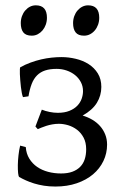

<svg xmlns="http://www.w3.org/2000/svg" viewBox="-20 -682 460 717"><path d="M379.9 -142.1Q379.9 -109.4 366.2 -80.8Q352.5 -52.2 327.4 -31Q302.2 -9.8 266.6 2.4Q231 14.6 187 14.6Q164.1 14.6 144.3 11.5Q124.5 8.3 107.7 3.2Q90.8 -2 76.9 -8.3Q63 -14.6 51.8 -21Q48.8 -23.4 47.6 -35.9Q46.4 -48.3 46.6 -65.7Q46.9 -83 49.1 -102.5Q51.3 -122.1 55.2 -138.2L76.2 -132.8Q78.1 -107.9 89.6 -89.4Q101.1 -70.8 118.9 -58.6Q136.7 -46.4 159.7 -40.3Q182.6 -34.2 208 -34.2Q232.9 -34.2 250.5 -40.8Q268.1 -47.4 279.5 -59.1Q291 -70.8 296.4 -87.4Q301.8 -104 301.8 -124.5Q301.8 -149.9 292.2 -168Q282.7 -186 267.6 -197.5Q252.4 -209 234.4 -214.4Q216.3 -219.7 199.7 -219.7Q187.5 -219.7 175.3 -217.5Q163.1 -215.3 152.6 -211.9Q142.1 -208.5 133.8 -205.1Q125.5 -201.7 121.1 -199.7L112.3 -209.5L136.2 -272.5Q149.4 -267.1 165.3 -263.9Q181.2 -260.7 195.8 -260.7Q221.2 -260.7 239.3 -268.1Q257.3 -275.4 268.6 -287.1Q279.8 -298.8 284.9 -313.2Q290 -327.6 290 -341.8Q290 -359.9 282 -375.2Q273.9 -390.6 260.3 -401.6Q246.6 -412.6 228.8 -418.7Q210.9 -424.8 191.4 -424.8Q166.5 -424.8 148.7 -418.9Q130.9 -413.1 118.4 -400.6Q106 -388.2 98.4 -368.7Q90.8 -349.1 86.4 -322.3L65.9 -319.3Q63.5 -324.2 61.5 -334.5Q59.6 -344.7 58.1 -356.9Q56.6 -369.1 55.7 -381.8Q54.7 -394.5 54.2 -405.3Q53.7 -416 54.2 -423.1Q54.7 -430.2 55.7 -430.7Q73.7 -440.9 93.8 -448.2Q113.8 -455.6 133.8 -460.2Q153.8 -464.8 173.1 -466.8Q192.4 -468.8 209.5 -468.8Q236.3 -468.8 262.9 -462.4Q289.6 -456.1 310.8 -442.6Q332 -429.2 345.2 -408Q358.4 -386.7 358.4 -357.4Q358.4 -325.2 341.8 -298.1Q325.2 -271 288.6 -250.5Q308.1 -244.6 324.7 -234.9Q341.3 -225.1 353.5 -211.4Q365.7 -197.8 372.8 -180.2Q379.9 -162.6 379.9 -142.1ZM350.6 -615.7Q350.6 -602.1 346.2 -589.8Q341.8 -577.6 334.2 -568.6Q326.7 -559.6 316.4 -554.2Q306.2 -548.8 293.9 -548.8Q272 -548.8 262.5 -561Q252.9 -573.2 252.9 -595.7Q252.9 -609.4 257.3 -621.6Q261.7 -633.8 269.5 -642.8Q277.3 -651.9 287.4 -657Q297.4 -662.1 309.1 -662.1Q350.6 -662.1 350.6 -615.7ZM155.3 -615.7Q155.3 -602.1 150.9 -589.8Q146.5 -577.6 138.9 -568.6Q131.3 -559.6 121.1 -554.2Q110.8 -548.8 98.6 -548.8Q76.7 -548.8 67.1 -561Q57.6 -573.2 57.6 -595.7Q57.6 -609.4 62 -621.6Q66.4 -633.8 74.2 -642.8Q82 -651.9 92 -657Q102.1 -662.1 113.8 -662.1Q155.3 -662.1 155.3 -615.7Z"/></svg>

Font: Noto Serif Devanagari
Style: Regular
Weight: 400
Designer: Monotype Design Team
Foundry: Monotype Imaging Inc.
Version: Version 1.01